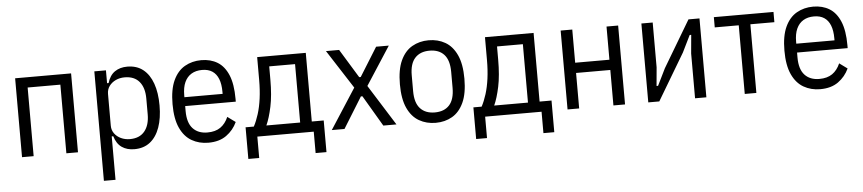

<svg xmlns="http://www.w3.org/2000/svg" viewBox="-43 -790 5625 1251"><g transform="rotate(-5 2769.5 -164.0)"><path d="M76 0V-516H442V0H366V-449H152V0Z M594 200V-516H670V-432H680Q695 -482 728.5 -505Q762 -528 810 -528Q872 -528 913.5 -495Q955 -462 976.5 -401.5Q998 -341 998 -258Q998 -175 976.5 -114.5Q955 -54 913.5 -21Q872 12 810 12Q762 12 728.5 -11Q695 -34 680 -84H670V200ZM787 -56Q850 -56 883 -96Q916 -136 916 -206V-310Q916 -381 883 -420.5Q850 -460 787 -460Q755 -460 728.5 -447.5Q702 -435 686 -413Q670 -391 670 -362V-154Q670 -125 686 -103Q702 -81 728.5 -68.5Q755 -56 787 -56Z M1294 12Q1234 12 1186 -15.5Q1138 -43 1110.5 -102.5Q1083 -162 1083 -258Q1083 -354 1110.5 -413.5Q1138 -473 1186 -500.5Q1234 -528 1294 -528Q1355 -528 1400 -500.5Q1445 -473 1470 -413.5Q1495 -354 1495 -258V-239H1164V-206Q1164 -130 1198.5 -92.5Q1233 -55 1294 -55Q1346 -55 1379 -78Q1412 -101 1431 -145L1483 -107Q1459 -55 1412.5 -21.5Q1366 12 1294 12ZM1294 -464Q1253 -464 1224 -446.5Q1195 -429 1179.5 -395Q1164 -361 1164 -310V-297H1414V-310Q1414 -361 1400.5 -395Q1387 -429 1360.5 -446.5Q1334 -464 1294 -464Z M1544 140V-67H1598Q1616 -101 1630 -145.5Q1644 -190 1651.5 -245.5Q1659 -301 1659 -366V-516H1977V-67H2055V140H1984V0H1615V140ZM1680 -67H1901V-449H1732V-363Q1732 -259 1716.5 -186Q1701 -113 1680 -67Z M2102 0 2272 -263 2109 -516H2195L2310 -328H2320L2437 -516H2520L2358 -266L2525 0H2439L2320 -202H2310L2185 0Z M2781 12Q2721 12 2673 -15.5Q2625 -43 2597.5 -102.5Q2570 -162 2570 -258Q2570 -354 2597.5 -413.5Q2625 -473 2673 -500.5Q2721 -528 2781 -528Q2842 -528 2889.5 -500.5Q2937 -473 2964.5 -413.5Q2992 -354 2992 -258Q2992 -162 2964.5 -102.5Q2937 -43 2889.5 -15.5Q2842 12 2781 12ZM2781 -56Q2843 -56 2876.5 -93Q2910 -130 2910 -206V-310Q2910 -386 2876.5 -423Q2843 -460 2781 -460Q2720 -460 2686 -423Q2652 -386 2652 -310V-206Q2652 -130 2686 -93Q2720 -56 2781 -56Z M3034 140V-67H3088Q3106 -101 3120 -145.5Q3134 -190 3141.5 -245.5Q3149 -301 3149 -366V-516H3467V-67H3545V140H3474V0H3105V140ZM3170 -67H3391V-449H3222V-363Q3222 -259 3206.5 -186Q3191 -113 3170 -67Z M3644 0V-516H3720V-299H3944V-516H4020V0H3944V-232H3720V0Z M4172 0V-516H4246V-223L4235 -102H4245L4299 -212L4480 -516H4552V0H4478V-293L4489 -414H4479L4425 -304L4244 0Z M4803 0V-449H4646V-516H5036V-449H4879V0Z M5296 12Q5236 12 5188 -15.5Q5140 -43 5112.5 -102.5Q5085 -162 5085 -258Q5085 -354 5112.5 -413.5Q5140 -473 5188 -500.5Q5236 -528 5296 -528Q5357 -528 5402 -500.5Q5447 -473 5472 -413.5Q5497 -354 5497 -258V-239H5166V-206Q5166 -130 5200.5 -92.5Q5235 -55 5296 -55Q5348 -55 5381 -78Q5414 -101 5433 -145L5485 -107Q5461 -55 5414.5 -21.5Q5368 12 5296 12ZM5296 -464Q5255 -464 5226 -446.5Q5197 -429 5181.5 -395Q5166 -361 5166 -310V-297H5416V-310Q5416 -361 5402.5 -395Q5389 -429 5362.5 -446.5Q5336 -464 5296 -464Z"/></g></svg>

Font: IBM Plex Sans Condensed
Style: Regular
Weight: 400
Width: 3
Designer: Mike Abbink, Paul van der Laan, Pieter van Rosmalen
Foundry: Bold Monday
Version: Version 3.201